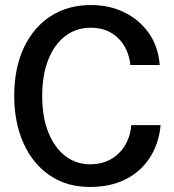

<svg xmlns="http://www.w3.org/2000/svg" viewBox="-20 -730 690 762"><path d="M337 12Q244.5 12 177 -34.2Q109.5 -80.5 73 -162.2Q36.5 -244 36.5 -349.5Q36.5 -459.5 74.5 -540.5Q112.5 -621.5 181 -665.8Q249.5 -710 340.5 -710Q414 -710 473.2 -681.2Q532.5 -652.5 570.2 -599.2Q608 -546 614 -472H497.5Q490 -539 448 -579.5Q406 -620 339.5 -620Q283 -620 239.5 -587.2Q196 -554.5 171.8 -493.5Q147.5 -432.5 147.5 -349Q147.5 -264.5 172.2 -203.8Q197 -143 239.8 -110.5Q282.5 -78 337 -78Q383.5 -78 418.5 -97.2Q453.5 -116.5 475.2 -151.5Q497 -186.5 501 -233.5H617.5Q610.5 -159.5 574.5 -104Q538.5 -48.5 478.2 -18.2Q418 12 337 12Z"/></svg>

Font: Azeret Mono Thin
Style: Regular
Weight: 100
Designer: Martin Vácha
Foundry: Displaay
Version: Version 1.002